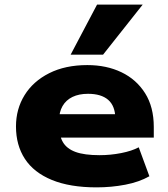

<svg xmlns="http://www.w3.org/2000/svg" viewBox="-20 -798 726 829"><path d="M397 11Q282 11 204 -21Q126 -53 87.5 -112Q49 -171 49 -252Q49 -327 86 -387Q123 -447 192.5 -482Q262 -517 357 -517Q440 -517 504.5 -486Q569 -455 606.5 -395.5Q644 -336 644 -250V-204H209V-305H492L478 -288Q477 -341 447 -367Q417 -393 360 -393Q321 -393 293 -379.5Q265 -366 250 -340Q235 -314 235 -277V-257Q235 -213 251.5 -184.5Q268 -156 306 -142Q344 -128 410 -128Q457 -128 503 -137Q549 -146 579 -162L625 -37Q581 -12 521 -0.5Q461 11 397 11ZM285 -562 399 -778H596L425 -562Z"/></svg>

Font: Nunito Sans 7pt SemiExpanded Black
Style: Regular
Weight: 900
Width: 6
Designer: Vernon Adams
Foundry: Vernon Adams
Version: Version 3.101;gftools[0.9.27]